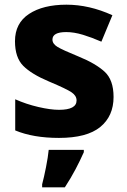

<svg xmlns="http://www.w3.org/2000/svg" viewBox="-20 -579 544 820"><path d="M465 -165Q465 -238 426.5 -273Q388 -308 317 -337Q246 -366 225 -379Q204 -392 204 -410Q204 -442 263 -442Q296 -442 334 -430.5Q372 -419 413 -401L460 -514Q361 -559 264 -559Q164 -559 104 -519.5Q44 -480 44 -403Q44 -333 79.5 -297.5Q115 -262 189 -231Q265 -199 286 -184.5Q307 -170 307 -150Q307 -110 232 -110Q196 -110 144 -122Q92 -134 45 -155V-22Q122 10 232 10Q351 10 408 -36.5Q465 -83 465 -165ZM338 61H188Q185 92 176.5 135Q168 178 160 208V221H257Q283 181 302.5 144Q322 107 338 71Z"/></svg>

Font: Noto Sans UI Extra
Style: Regular
Weight: 800
Designer: Monotype Design Team
Foundry: Monotype Imaging Inc.
Version: Version 1.901